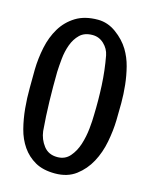

<svg xmlns="http://www.w3.org/2000/svg" viewBox="-100 -677 587 760"><g transform="rotate(15 194.0 -297.0)"><path d="M207 -613Q247 -613 282 -587.5Q317 -562 337 -529Q355 -499 364 -464Q373 -429 377 -392Q381 -355 381 -318Q381 -281 380 -247Q379 -205 370 -158Q361 -111 340 -72Q319 -33 284.5 -7Q250 19 199 19Q150 19 117.5 0.5Q85 -18 64 -48.5Q43 -79 33 -118Q23 -157 19 -199Q15 -241 15.5 -282.5Q16 -324 16 -358Q17 -404 26.5 -449.5Q36 -495 58 -531.5Q80 -568 116.5 -590.5Q153 -613 207 -613ZM104 -372Q103 -312 104.5 -251.5Q106 -191 111 -131Q115 -98 135 -72Q155 -46 191 -46Q223 -46 242.5 -68.5Q262 -91 272 -122.5Q282 -154 285.5 -188Q289 -222 289 -245Q291 -305 288 -365.5Q285 -426 274 -485Q269 -511 249 -530Q229 -549 202 -549Q169 -549 150 -530.5Q131 -512 121 -484.5Q111 -457 108 -426.5Q105 -396 104 -372Z"/></g></svg>

Font: Teutonic
Style: Regular
Weight: 400
Designer: Peter Wiegel
Foundry: Peter Wiegel
Version: 1.000